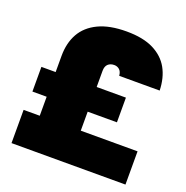

<svg xmlns="http://www.w3.org/2000/svg" viewBox="-128 -832 920 950"><g transform="rotate(20 332.5 -357.0)"><path d="M33 0V-175H118V-275H43V-405H118V-490Q118 -558 146 -608Q174 -658 232.5 -686Q291 -714 380 -714Q467 -714 522 -686.5Q577 -659 604 -610.5Q631 -562 633 -495H420Q418 -517 406.5 -527Q395 -537 379 -537Q359 -537 346.5 -525.5Q334 -514 334 -490V-405H488V-275H334V-175H633V0Z"/></g></svg>

Font: Golos Text ExtraBold
Style: Regular
Weight: 800
Designer: A.Korolkova, Vitaly Kuzmin
Foundry: ParaType Ltd
Version: Version 2.004